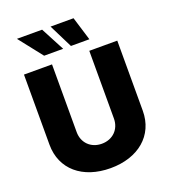

<svg xmlns="http://www.w3.org/2000/svg" viewBox="-168 -1073 1061 1203"><g transform="rotate(-20 362.0 -472.0)"><path d="M361.8 9.3C546.9 9.3 672.9 -95.7 672.9 -260.3V-727.5H486.3V-275.9C486.3 -204.6 435.1 -153.3 361.8 -153.3C289.1 -153.3 237.8 -204.6 237.8 -275.9V-727.5H50.8V-260.3C50.8 -95.7 175.3 9.3 361.8 9.3ZM388.7 -795.4H511.7L463.4 -953.1H310.1ZM210 -795.4H336.9L253.9 -953.1H85.9Z"/></g></svg>

Font: Raveo ExtraBold
Style: Regular
Weight: 800
Designer: Jakub Foglar, Rasmus Andersson (Inter)
Foundry: Jakubfoglar.com
Version: Version 1.100;Glyphs 3.2.3 (3260)